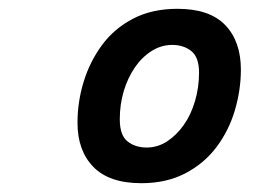

<svg xmlns="http://www.w3.org/2000/svg" viewBox="-20 -729 600 436"><path d="M301 -313Q228 -313 192 -350Q156 -387 156 -450Q156 -498 170 -543.5Q184 -589 211.5 -626.5Q239 -664 282 -686.5Q325 -709 383 -709Q456 -709 491.5 -672Q527 -635 527 -571Q527 -525 513.5 -479Q500 -433 472 -395.5Q444 -358 401 -335.5Q358 -313 301 -313ZM313 -394Q338 -394 359.5 -408Q381 -422 397.5 -445.5Q414 -469 423 -500Q432 -531 432 -564Q432 -599 414.5 -613Q397 -627 371 -627Q346 -627 324 -613Q302 -599 286 -575.5Q270 -552 261 -522Q252 -492 252 -458Q252 -422 269.5 -408Q287 -394 313 -394Z"/></svg>

Font: Ubuntu Sans Mono SemiBold
Style: Italic
Weight: 600
Italic angle: -13.5°
Monospace: yes
Designer: Dalton Maag Ltd
Foundry: Dalton Maag Ltd
Version: Version 1.006